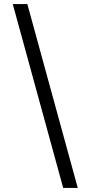

<svg xmlns="http://www.w3.org/2000/svg" viewBox="-20 -785 448 948"><path d="M115 -765 364 143H292L43 -765Z"/></svg>

Font: Roboto Serif
Style: Italic
Weight: 400
Italic angle: -10°
Designer: Greg Gazdowicz
Foundry: Commercial Type
Version: Version 1.008